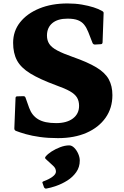

<svg xmlns="http://www.w3.org/2000/svg" viewBox="-20 -786 721 1112"><path d="M402 -456Q488 -426 538.5 -395.5Q589 -365 610 -326.5Q631 -288 631 -235Q631 -160 591.5 -104Q552 -48 481.5 -17Q411 14 316 14Q259 14 212 7.5Q165 1 130 -9Q95 -19 72 -28Q63 -32 63 -42L70 -218Q70 -228 80 -228L116 -229Q125 -229 128 -220L149 -161Q157 -139 170 -122.5Q183 -106 201.5 -95Q220 -84 245.5 -78.5Q271 -73 305 -73Q367 -73 402.5 -100Q438 -127 438 -173Q438 -201 426 -221Q414 -241 385 -257.5Q356 -274 305 -292Q210 -327 155.5 -360.5Q101 -394 78.5 -436Q56 -478 56 -538Q56 -606 96.5 -657Q137 -708 208 -737Q279 -766 371 -766Q416 -766 454 -759.5Q492 -753 522 -743.5Q552 -734 572 -722Q582 -717 580 -707L574 -540Q573 -530 563 -530L530 -528Q520 -528 516 -537L491 -601Q481 -626 467.5 -643Q454 -660 431.5 -669Q409 -678 371 -678Q314 -678 283 -652Q252 -626 252 -580Q252 -552 265.5 -531.5Q279 -511 312 -493.5Q345 -476 402 -456ZM249 306Q241 308 235 299L227 276Q222 268 232 264Q263 253 283.5 238Q304 223 304 208Q304 188 287 173.5Q270 159 245 135Q238 129 244 121Q256 106 278.5 91.5Q301 77 328.5 66.5Q356 56 381 56Q396 56 410 70Q424 84 433 104.5Q442 125 442 144Q442 182 421.5 211Q401 240 370 259.5Q339 279 306 290.5Q273 302 249 306Z"/></svg>

Font: Hahmlet ExtraBold
Style: Regular
Weight: 800
Designer: Minjoo Ham & Mark Frömberg
Foundry: hypertype
Version: Version 1.002